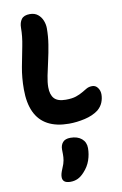

<svg xmlns="http://www.w3.org/2000/svg" viewBox="-113 -772 766 1203"><g transform="rotate(-10 270.0 -170.5)"><path d="M289.2 9Q209.2 9 155 -20.2Q100.8 -49.4 74 -107.4Q47.2 -165.4 47.2 -251Q47.2 -326 59.7 -392.6Q72.2 -459.2 84.4 -519.9Q96.6 -580.6 96.6 -634.8Q96.6 -668 112.1 -689Q127.6 -710 165.8 -710Q196.4 -710 216.3 -693.9Q236.2 -677.8 245.9 -653.3Q255.6 -628.8 255.6 -604Q255.6 -553 247.3 -501.2Q239 -449.4 227.8 -400.7Q216.6 -352 208.3 -310.6Q200 -269.2 200 -238.4Q200 -191 221.9 -166.7Q243.8 -142.4 295.4 -142.4Q335.8 -142.4 360.9 -151Q386 -159.6 403.4 -170.1Q420.8 -180.6 436.1 -189.2Q451.4 -197.8 472 -197.8Q493.8 -197.8 507.2 -179.2Q520.6 -160.6 520.6 -137.4Q520.6 -110.2 510.3 -85.2Q500 -60.2 476.6 -40.6Q441.8 -14.6 390.4 -2.8Q339 9 289.2 9ZM234.6 369.2Q184.8 369.2 184.8 330.8Q184.8 320 187.9 308.3Q191 296.6 199.2 277.2Q211.4 250 214.8 229.3Q218.2 208.6 217.8 192Q217.4 175.4 217.4 160.4Q217.4 132.8 232.8 115.1Q248.2 97.4 281.6 97.4Q326.4 97.4 352.8 119.9Q379.2 142.4 379.2 179.8Q379.2 219 366.2 257Q353.2 295 323.4 326.8Q303.2 349.2 281.9 359.2Q260.6 369.2 234.6 369.2Z"/></g></svg>

Font: Shantell Sans Light
Style: Regular
Weight: 300
Designer: Stephen Nixon, Anya Danilova, Shantell Martin
Foundry: Arrow Type
Version: Version 1.011;[c5ecc13dd]